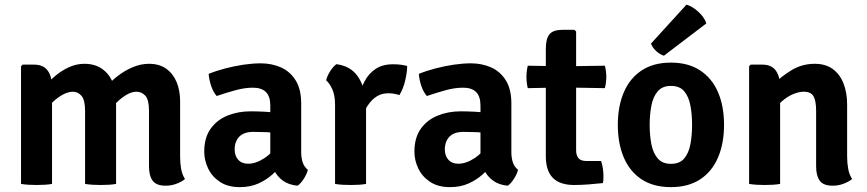

<svg xmlns="http://www.w3.org/2000/svg" viewBox="-20 -774 3650 808"><path d="M123.5 -502Q162.5 -502 180.8 -476.8Q199 -451.5 199 -408V0Q185.5 2.5 168.2 3.5Q151 4.5 134 4.5Q117.5 4.5 100.2 3.5Q83 2.5 68.5 0V-495L75 -502ZM338 -307Q338 -353 323.2 -370.5Q308.5 -388 286 -388Q263 -387.5 236.8 -371.5Q210.5 -355.5 188.8 -330.8Q167 -306 156 -278V-396.5Q179 -425 207.2 -450Q235.5 -475 268 -490.2Q300.5 -505.5 335 -505.5Q378.5 -505.5 408.5 -485Q438.5 -464.5 453.5 -429Q468.5 -393.5 468.5 -349V0Q455 2.5 437.8 3.5Q420.5 4.5 403.5 4.5Q387 4.5 369.8 3.5Q352.5 2.5 338 0ZM607 -308Q607 -354 591.8 -371Q576.5 -388 554 -388Q532.5 -388 507.2 -372Q482 -356 459.2 -330.2Q436.5 -304.5 422.5 -274V-404.5Q446 -431.5 475.8 -454.5Q505.5 -477.5 539.2 -491.5Q573 -505.5 607 -505.5Q651 -505.5 680 -484.5Q709 -463.5 723.5 -428Q738 -392.5 738 -347.5V-115.5Q738 -88 742.2 -63.5Q746.5 -39 758.5 -20.5Q744.5 -9 723 -0.8Q701.5 7.5 677 7.5Q638 7.5 622.5 -13.5Q607 -34.5 607 -74Z M839.5 -135.5Q839.5 -194.5 866.2 -232Q893 -269.5 937.2 -287.5Q981.5 -305.5 1034.5 -305.5Q1059.5 -305.5 1094.2 -303.8Q1129 -302 1158 -295.5V-211Q1134 -216.5 1102.2 -217.8Q1070.5 -219 1046 -219Q1006.5 -219 987 -198.8Q967.5 -178.5 967.5 -144.5Q967.5 -119 982.2 -102Q997 -85 1024 -85Q1057 -85 1092.8 -108.5Q1128.5 -132 1153 -175L1172 -86Q1153 -64 1127.5 -40.8Q1102 -17.5 1067.8 -2Q1033.5 13.5 989 13.5Q938.5 13.5 905.2 -8.8Q872 -31 855.8 -65.2Q839.5 -99.5 839.5 -135.5ZM1275.5 -59.5Q1271.5 -42 1258.8 -22Q1246 -2 1232.5 7.5Q1194.5 4 1170.2 -14Q1146 -32 1133.5 -57.8Q1121 -83.5 1117.5 -110V-329.5Q1117.5 -368.5 1099 -386.8Q1080.5 -405 1044.5 -405Q1009.5 -405 970.5 -394.2Q931.5 -383.5 892 -370Q877.5 -386 868.8 -412Q860 -438 858 -463Q889.5 -476 927.8 -486Q966 -496 1005 -501.8Q1044 -507.5 1077 -507.5Q1123.5 -507.5 1162 -490.5Q1200.5 -473.5 1224 -436.2Q1247.5 -399 1247.5 -338.5V-134.5Q1247.5 -109.5 1253.8 -90.8Q1260 -72 1275.5 -59.5Z M1693.5 -496.5Q1693.5 -472 1685.5 -436.5Q1677.5 -401 1661 -374Q1649.5 -377.5 1638 -379.5Q1626.5 -381.5 1615 -381.5Q1590.5 -381.5 1572.2 -372Q1554 -362.5 1540 -346.2Q1526 -330 1515 -308.5Q1504 -287 1495.5 -263L1479 -284Q1481 -323 1489.2 -361.5Q1497.5 -400 1514.5 -432.2Q1531.5 -464.5 1560.8 -484Q1590 -503.5 1633.5 -503.5Q1652 -503.5 1665.5 -501.8Q1679 -500 1693.5 -496.5ZM1352.5 -436Q1356.5 -453.5 1369.2 -473.8Q1382 -494 1395.5 -504Q1455.5 -496 1485.2 -453.2Q1515 -410.5 1520.5 -343V0Q1507.5 2.5 1490.2 3.5Q1473 4.5 1455.5 4.5Q1438.5 4.5 1421.2 3.5Q1404 2.5 1390 0V-332.5Q1390 -375 1377.5 -400.5Q1365 -426 1352.5 -436Z M1724 -135.5Q1724 -194.5 1750.8 -232Q1777.5 -269.5 1821.8 -287.5Q1866 -305.5 1919 -305.5Q1944 -305.5 1978.8 -303.8Q2013.5 -302 2042.5 -295.5V-211Q2018.5 -216.5 1986.8 -217.8Q1955 -219 1930.5 -219Q1891 -219 1871.5 -198.8Q1852 -178.5 1852 -144.5Q1852 -119 1866.8 -102Q1881.5 -85 1908.5 -85Q1941.5 -85 1977.2 -108.5Q2013 -132 2037.5 -175L2056.5 -86Q2037.5 -64 2012 -40.8Q1986.5 -17.5 1952.2 -2Q1918 13.5 1873.5 13.5Q1823 13.5 1789.8 -8.8Q1756.5 -31 1740.2 -65.2Q1724 -99.5 1724 -135.5ZM2160 -59.5Q2156 -42 2143.2 -22Q2130.5 -2 2117 7.5Q2079 4 2054.8 -14Q2030.5 -32 2018 -57.8Q2005.5 -83.5 2002 -110V-329.5Q2002 -368.5 1983.5 -386.8Q1965 -405 1929 -405Q1894 -405 1855 -394.2Q1816 -383.5 1776.5 -370Q1762 -386 1753.2 -412Q1744.5 -438 1742.5 -463Q1774 -476 1812.2 -486Q1850.5 -496 1889.5 -501.8Q1928.5 -507.5 1961.5 -507.5Q2008 -507.5 2046.5 -490.5Q2085 -473.5 2108.5 -436.2Q2132 -399 2132 -338.5V-134.5Q2132 -109.5 2138.2 -90.8Q2144.5 -72 2160 -59.5Z M2277 -568Q2277 -611.5 2292.5 -630Q2308 -648.5 2347.5 -648.5H2397.5L2404.5 -641.5V-141.5Q2404.5 -120.5 2414.2 -108.5Q2424 -96.5 2447.5 -96.5H2509.5Q2514.5 -82.5 2517 -65.8Q2519.5 -49 2519.5 -33Q2519.5 -26 2519.2 -18.2Q2519 -10.5 2517 -3.5Q2490.5 -0.5 2458.2 2Q2426 4.5 2396 4.5Q2336.5 4.5 2306.8 -25.2Q2277 -55 2277 -117ZM2525.5 -497.5Q2531.5 -474.5 2531.5 -451Q2531.5 -439 2530 -427Q2528.5 -415 2525.5 -403L2350 -406L2201 -403Q2195.5 -426 2195.5 -451Q2195.5 -473.5 2201 -497.5L2353 -495Z M3027 -248.5Q3027 -170 3001.5 -110.8Q2976 -51.5 2926.2 -19Q2876.5 13.5 2803.5 13.5Q2729.5 13.5 2679.8 -19.5Q2630 -52.5 2605 -111.5Q2580 -170.5 2580 -248.5Q2580 -326.5 2605.2 -385.5Q2630.5 -444.5 2680.2 -477.5Q2730 -510.5 2803.5 -510.5Q2877 -510.5 2927 -477.2Q2977 -444 3002 -385.2Q3027 -326.5 3027 -248.5ZM2714 -248.5Q2714 -204.5 2721.2 -167.2Q2728.5 -130 2748 -107.2Q2767.5 -84.5 2803.5 -84.5Q2840.5 -84.5 2859.5 -107.2Q2878.5 -130 2885.5 -167.2Q2892.5 -204.5 2892.5 -248.5Q2892.5 -292 2885.5 -329.5Q2878.5 -367 2859.5 -389.8Q2840.5 -412.5 2803.5 -412.5Q2767.5 -412.5 2748 -389.8Q2728.5 -367 2721.2 -329.5Q2714 -292 2714 -248.5ZM2869 -754.5Q2894.5 -747 2919.2 -724.2Q2944 -701.5 2952.5 -675.5L2774 -539.5Q2757.5 -544.5 2742 -558.5Q2726.5 -572.5 2719.5 -590.5Z M3188.5 -502Q3227 -502 3245 -476.8Q3263 -451.5 3263 -408V0Q3249.5 2.5 3232.2 3.5Q3215 4.5 3198 4.5Q3181.5 4.5 3164.2 3.5Q3147 2.5 3132.5 0V-495.5L3139 -502ZM3545 -115.5Q3545 -88 3549.5 -63.5Q3554 -39 3566 -20.5Q3551.5 -9 3530 -0.8Q3508.5 7.5 3484 7.5Q3445 7.5 3429.8 -13.5Q3414.5 -34.5 3414.5 -74V-307.5Q3414.5 -349 3403.8 -368.5Q3393 -388 3362.5 -388Q3342 -388 3317.5 -377.8Q3293 -367.5 3270 -347.2Q3247 -327 3231 -296V-415Q3265.5 -451 3310.2 -478.2Q3355 -505.5 3408.5 -505.5Q3455 -505.5 3485 -483.2Q3515 -461 3530 -422.2Q3545 -383.5 3545 -334Z"/></svg>

Font: Signika Light SemiBold
Style: Regular
Weight: 600
Version: Version 2.003;gftools[0.9.32]